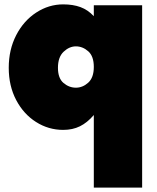

<svg xmlns="http://www.w3.org/2000/svg" viewBox="-20 -588 720 878"><path d="M269 -568Q314 -568 348 -555.5Q382 -543 409 -514V-564H630V270H409V-62Q379 -27 345.5 -10.5Q312 6 269 6Q202 6 145 -30Q88 -66 54 -130.5Q20 -195 20 -278Q20 -361 54 -427Q88 -493 145.5 -530.5Q203 -568 269 -568ZM327 -376Q297 -376 271 -351.5Q245 -327 245 -278Q245 -230 270.5 -208.5Q296 -187 327 -187Q358 -187 383.5 -210Q409 -233 409 -282Q409 -331 383.5 -353.5Q358 -376 327 -376Z"/></svg>

Font: Poppins Black A&M
Style: Regular
Weight: 900
Designer: Ninad Kale (Devanagari), Jonny Pinhorn (Latin)
Foundry: Indian Type Foundry
Version: 4.004